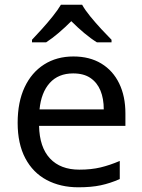

<svg xmlns="http://www.w3.org/2000/svg" viewBox="-20 -786 604 816"><path d="M292 -546Q361 -546 410.5 -516Q460 -486 486.5 -431.5Q513 -377 513 -304V-251H146Q148 -160 192.5 -112.5Q237 -65 317 -65Q368 -65 407.5 -74.5Q447 -84 489 -102V-25Q448 -7 408 1.5Q368 10 313 10Q237 10 178.5 -21Q120 -52 87.5 -113.5Q55 -175 55 -264Q55 -352 84.5 -415Q114 -478 167.5 -512Q221 -546 292 -546ZM291 -474Q228 -474 191.5 -433.5Q155 -393 148 -321H421Q421 -367 407 -401Q393 -435 364.5 -454.5Q336 -474 291 -474ZM329 -766Q341 -744 363.5 -716.5Q386 -689 410.5 -662.5Q435 -636 454 -617V-606H392Q366 -622 338 -645.5Q310 -669 283 -696Q256 -669 229 -646Q202 -623 176 -606H116V-617Q135 -637 158.5 -663Q182 -689 204 -716.5Q226 -744 239 -766Z"/></svg>

Font: Noto Sans Devanagari
Style: Regular
Weight: 400
Designer: Jelle Bosma - Monotype Design Team
Foundry: Monotype Imaging Inc.
Version: Version 2.003